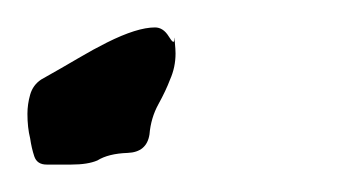

<svg xmlns="http://www.w3.org/2000/svg" viewBox="-20 -118 248 140"><path d="M14 2Q7 2 5 -4Q3 -10 2 -17Q0 -25 0 -35Q0 -42 2 -49Q4 -56 10 -60Q26 -69 37 -75.5Q48 -82 58 -87Q80 -98 93 -98Q99 -98 103 -91.5Q107 -85 107 -89V-90Q107 -92 107.5 -87Q108 -82 108 -79Q108 -69 104 -60Q101 -52 95.5 -42Q90 -32 89 -20Q87 -7 73 -6.5Q59 -6 51 -1Q44 2 32 2Q20 2 15 2Z"/></svg>

Font: Vujahday Script
Style: Regular
Weight: 400
Designer: Robert E. Leuschke
Foundry: Robert E. Leuschke
Version: Version 1.010; ttfautohint (v1.8.3)